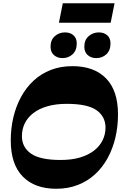

<svg xmlns="http://www.w3.org/2000/svg" viewBox="-20 -1153 762 1187"><path d="M327.7 14Q194.5 14 120.5 -61.8Q46.5 -137.5 46.5 -284.8Q46.5 -359.2 62.6 -427.6Q78.8 -496 110.1 -553.7Q141.5 -611.5 187.7 -654.4Q234 -697.2 294.1 -720.6Q354.2 -744 428 -744Q562 -744 635.7 -668.4Q709.5 -592.7 709.5 -446Q709.5 -371 693.4 -302.5Q677.2 -234 645.9 -176.4Q614.5 -118.8 568.6 -76.3Q522.8 -33.8 462.1 -9.9Q401.5 14 327.7 14ZM355 -164Q423 -164 474.5 -179.2Q526 -194.5 561.3 -222Q596.5 -249.5 614.4 -285.9Q632.3 -322.3 632.3 -364.5Q632 -433 576.3 -472Q520.5 -511 392.5 -511Q325.8 -511 274 -496.3Q222.2 -481.5 186.9 -454.5Q151.5 -427.5 133.5 -391.1Q115.5 -354.8 115.5 -311.2Q115.5 -242.7 171.6 -203.4Q227.7 -164 355 -164ZM366.5 -793.8Q334.8 -793.8 313.6 -812.3Q292.5 -830.8 292.5 -864Q292.5 -906.5 319.1 -929.6Q345.8 -952.7 381.5 -952.7Q413.7 -952.7 434.1 -935Q454.5 -917.2 454.5 -884.5Q454.5 -841.3 428.9 -817.5Q403.2 -793.8 366.5 -793.8ZM575.2 -793.8Q543.5 -793.8 522.4 -812.3Q501.3 -830.8 501.3 -864Q501.3 -906.5 528.3 -929.6Q555.2 -952.7 591 -952.7Q622.5 -952.7 642.9 -935Q663.2 -917.2 663.2 -884.5Q663.2 -841.3 637.6 -817.5Q612 -793.8 575.2 -793.8ZM344.3 -1012.5 368.2 -1132.7H688.2L664.2 -1012.5Z"/></svg>

Font: Savate ExtraLight
Style: Italic
Weight: 200
Italic angle: -11°
Designer: Max Esnée
Foundry: Plomb Type
Version: Version 2.000